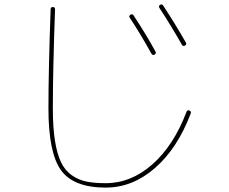

<svg xmlns="http://www.w3.org/2000/svg" viewBox="-20 -802 1040 872"><path d="M668 -558Q615 -653 569 -722Q564 -729 572 -735Q575 -737 579.5 -737Q584 -737 586 -733Q646 -642 686 -568Q691 -559 682 -554Q673 -549 668 -558ZM806 -599Q756 -687 704 -766Q699 -775 707 -780Q716 -785 721 -777Q776 -693 824 -609Q829 -600 820 -595Q811 -590 806 -599ZM460 50Q314 50 257 -29Q200 -108 200 -310Q200 -482 210 -760Q210 -770 220 -770Q230 -770 230 -760Q220 -482 220 -310Q220 -224 229.5 -163.5Q239 -103 257 -65.5Q275 -28 305.5 -6.5Q336 15 372 22.5Q408 30 460 30Q575 30 672 -55.5Q769 -141 827 -294Q831 -304 840 -300Q850 -296 846 -286Q786 -128 684 -39Q582 50 460 50Z"/></svg>

Font: Rounded Mplus 1c Thin
Style: Regular
Weight: 250
Version: Version 1.059.20150529